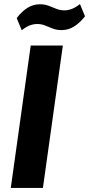

<svg xmlns="http://www.w3.org/2000/svg" viewBox="-20 -924 438 944"><path d="M289 -700 191 0H33L131 -700ZM62 -835Q88 -869 116 -886Q144 -903 176 -903Q200 -903 219.5 -895.5Q239 -888 257.5 -880.5Q276 -873 297 -873Q315 -873 334 -880.5Q353 -888 373 -904L398 -844Q372 -811 344 -793.5Q316 -776 283 -776Q259 -776 239.5 -783.5Q220 -791 202 -798.5Q184 -806 163 -806Q144 -806 125 -798.5Q106 -791 87 -775Z"/></svg>

Font: Pathway Extreme 28pt
Style: Bold Italic
Weight: 700
Italic angle: -8°
Designer: Eduardo Rodriguez Tunni
Foundry: Eduardo Rodriguez Tunni
Version: Version 1.001;gftools[0.9.26]